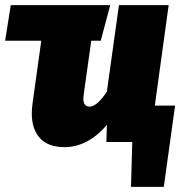

<svg xmlns="http://www.w3.org/2000/svg" viewBox="-24 -554 721 749"><path d="M659 -142 615 175H487L492 0H391L393 -67Q359 -26 316.5 -3Q274 20 228 20Q164 20 132 -15Q100 -50 100 -112Q100 -130 103 -151L137 -395H-4L18 -534H406L369 -395H332L303 -189Q301 -175 301 -170Q301 -138 326 -138Q340 -138 358 -154Q376 -170 393 -197L440 -534H634L580 -142Z"/></svg>

Font: Fira Sans Black
Style: Italic
Weight: 900
Italic angle: -8°
Designer: Carrois Corporate & Edenspiekermann AG
Foundry: Carrois Corporate GbR & Edenspiekermann AG
Version: Version 4.203